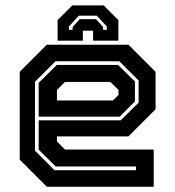

<svg xmlns="http://www.w3.org/2000/svg" viewBox="-20 -710 666 730"><path d="M468.5 -540 571.5 -437V-294.5L468.5 -191.5H196.5V-172L227 -141.5H564.5V0H158L55 -103V-437L158 -540ZM429 -463 493 -400V-324.5L435 -266.5H127V-395L196 -463ZM434 -477H191L113 -399V-137L187 -63H497V-77H192L127 -141V-252.5H439L507 -319.5V-404ZM399.5 -398.5H227L196.5 -368V-328H409.5L430.5 -349V-368ZM374 -689.5 430 -633.5V-555.5H334V-593.5H295V-555.5H199V-633.5L255 -689.5ZM348 -650.5H280L242 -609.5V-596.5H256V-607.5L283 -637H345L372 -607.5V-596.5H386V-609.5Z"/></svg>

Font: Tourney
Style: Bold
Weight: 700
Designer: Tyler Finck
Foundry: Etcetera Type Co
Version: Version 1.015